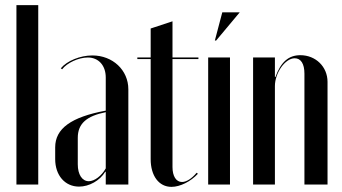

<svg xmlns="http://www.w3.org/2000/svg" viewBox="-20 -719 1332 748"><path d="M44 0H129V-699H44Z M195 -99C195 -36 233 8 288 8C327 8 369 -15 390 -50H392V0H480V-371C480 -446 419 -503 340 -503C292 -503 241 -482 217 -453L222 -449C241 -474 286 -495 322 -495C364 -495 392 -464 392 -417V-288C257 -263 195 -218 195 -145ZM326 -13C300 -13 283 -39 283 -79V-182C283 -238 318 -267 392 -282V-63C376 -34 348 -13 326 -13Z M648 9C682 9 723 -12 751 -42L746 -46C727 -23 706 -10 689 -10C666 -10 652 -33 652 -68V-489H753V-495H652V-636L567 -608V-495H515V-489H567V-99C567 -34 599 9 648 9Z M822 -561 914 -671H846L817 -561ZM791 -495V0H876V-495Z M1053 -419H1051V-495H966V0H1051V-384C1051 -435 1091 -492 1128 -492C1152 -492 1166 -471 1166 -432V0H1256V-400C1256 -459 1210 -504 1150 -504C1104 -504 1074 -477 1053 -419Z"/></svg>

Font: Moniqa SemBd Display
Style: Regular
Weight: 600
Designer: Rajesh Rajput
Foundry: Rajesh Rajput
Version: Version 1.000